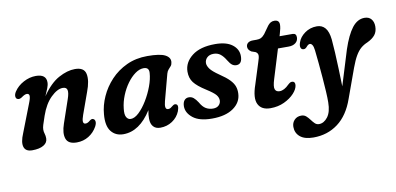

<svg xmlns="http://www.w3.org/2000/svg" viewBox="-74 -774 2573 1248"><g transform="rotate(-10 1213.0 -150.0)"><path d="M55.5 -334.5Q44 -338 42.8 -352.5Q41.5 -367 52.5 -384Q75.5 -419 115.5 -440.2Q155.5 -461.5 197 -461.5Q265 -461.5 265 -408Q265 -391 256.8 -370Q248.5 -349 236 -320.5Q289 -398.5 346.8 -430Q404.5 -461.5 455 -461.5Q516 -461.5 525.2 -416.5Q534.5 -371.5 507.5 -301L456.5 -159Q435 -100.5 462.5 -100.5Q469.5 -100.5 476.8 -103.8Q484 -107 494.5 -116Q508.5 -126 517.5 -120Q526.5 -116.5 528.5 -103.2Q530.5 -90 520 -70Q499.5 -33 464.2 -11.2Q429 10.5 385.5 10.5Q329 10.5 315.8 -26.8Q302.5 -64 323.5 -124.5L376 -278Q389.5 -317 385 -335.8Q380.5 -354.5 356 -354.5Q320 -354.5 277.2 -312.8Q234.5 -271 209 -197Q195 -157 189.8 -139.5Q184.5 -122 184.5 -109Q184.5 -95 189 -81.2Q193.5 -67.5 193.5 -50Q193.5 -22 166.5 -5.8Q139.5 10.5 91 10.5Q48 10.5 37.8 -21Q27.5 -52.5 52 -110L122 -290.5Q137 -327.5 135.5 -342Q134 -356.5 119 -356.5Q105 -356.5 83 -340Q66.5 -329.5 55.5 -334.5Z M995.5 -153.5Q981.5 -100 1007.5 -100Q1016.5 -100 1023.8 -104.2Q1031 -108.5 1040.5 -116.5Q1052.5 -126 1062 -122Q1082 -116 1067 -75Q1051.5 -36.5 1016.2 -13Q981 10.5 936.5 10.5Q906.5 10.5 890.2 -8Q874 -26.5 874 -60Q874 -72 875 -85.2Q876 -98.5 879.5 -115.5Q800 10.5 693 10.5Q641.5 10.5 612.5 -26.5Q583.5 -63.5 590.5 -139.5Q595 -197 620.8 -254.2Q646.5 -311.5 690.8 -358.8Q735 -406 796.2 -434.5Q857.5 -463 933.5 -463Q1016 -463 1050 -445.5Q1084 -428 1081 -397.5Q1079.5 -381.5 1071.8 -372.2Q1064 -363 1055.2 -353.5Q1046.5 -344 1042 -328ZM723.5 -154Q718.5 -114.5 728.8 -96.8Q739 -79 757.5 -79Q783 -79 811.8 -106.2Q840.5 -133.5 866.5 -176.2Q892.5 -219 909.8 -265.8Q927 -312.5 929.5 -352Q932.5 -389.5 896 -389.5Q868.5 -389.5 840 -369Q811.5 -348.5 786.8 -314.5Q762 -280.5 745 -238.5Q728 -196.5 723.5 -154Z M1296 -52.5Q1320.5 -52.5 1334 -65.8Q1347.5 -79 1347.5 -98Q1347.5 -116.5 1333.5 -134Q1319.5 -151.5 1273 -181Q1217.5 -216 1195 -245.5Q1172.5 -275 1173 -318Q1174 -379 1228 -421Q1282 -463 1380.5 -463Q1454.5 -463 1493.5 -433Q1532.5 -403 1532.5 -358Q1532.5 -304 1494 -304Q1478.5 -304 1466.2 -313Q1454 -322 1439.5 -346Q1423.5 -373 1404.8 -387.8Q1386 -402.5 1360 -402.5Q1332.5 -402.5 1316.8 -387.5Q1301 -372.5 1301 -350.5Q1301.5 -333 1316.2 -312.8Q1331 -292.5 1374 -263Q1416 -235 1438 -212Q1460 -189 1467.5 -166.8Q1475 -144.5 1473.5 -119.5Q1471 -62 1419.5 -25.8Q1368 10.5 1278.5 10.5Q1195 10.5 1153 -22.8Q1111 -56 1111 -100Q1111.5 -125 1122.5 -138.5Q1133.5 -152 1152 -152Q1170 -152 1183.5 -140.8Q1197 -129.5 1210.5 -108.5Q1228 -77 1249 -64.8Q1270 -52.5 1296 -52.5Z M1631 -366 1605 -375Q1582.5 -389 1582.5 -409Q1582.5 -425 1594.2 -434.5Q1606 -444 1627 -444H1651.5Q1669.5 -444 1681 -449.5Q1692.5 -455 1706 -471L1742 -521.5Q1750.5 -532.5 1761 -539Q1771.5 -545.5 1786 -545.5Q1818.5 -545.5 1818.5 -514.5Q1818.5 -492.5 1807 -456L1802.5 -440.5H1888Q1912.5 -440.5 1912.5 -415Q1912.5 -391.5 1895.2 -377.8Q1878 -364 1849.5 -364H1778.5L1720 -173.5Q1704.5 -124.5 1711.5 -106.5Q1718.5 -88.5 1741.5 -88.5Q1771.5 -88.5 1803.5 -121Q1813.5 -130 1819.2 -132.8Q1825 -135.5 1832 -135Q1851 -134 1849.5 -110Q1847 -84 1821.5 -56.2Q1796 -28.5 1755 -9.2Q1714 10 1664 10Q1604.5 10 1583.8 -31.8Q1563 -73.5 1592.5 -158L1636.5 -297Q1647.5 -328 1646.8 -342.8Q1646 -357.5 1631 -366Z M2219 -281Q2249 -371 2284.2 -416.8Q2319.5 -462.5 2366.5 -462.5Q2395.5 -462.5 2411 -444Q2426.5 -425.5 2426.5 -395.5Q2426.5 -362 2409.5 -340.2Q2392.5 -318.5 2357.5 -302Q2333 -292 2314 -275.8Q2295 -259.5 2278.2 -231Q2261.5 -202.5 2244 -155L2174 38Q2137.5 142.5 2068.2 194.2Q1999 246 1906 246Q1848 246 1818.2 221Q1788.5 196 1788.5 155.5Q1788.5 128.5 1806 110.2Q1823.5 92 1851.5 92Q1870.5 92 1883.2 103.2Q1896 114.5 1906.8 129.2Q1917.5 144 1929 155.2Q1940.5 166.5 1956.5 166.5Q1989 166.5 2014 133.8Q2039 101 2039.5 37.5Q2040 9.5 2037.5 -33.8Q2035 -77 2031 -126.2Q2027 -175.5 2022.5 -223.5Q2018 -271.5 2013.5 -310.5Q2010.5 -335.5 2003.5 -346.2Q1996.5 -357 1987.5 -357Q1976 -357 1963.5 -341Q1950 -325.5 1934 -332Q1926 -335 1922.8 -346.5Q1919.5 -358 1927 -379.5Q1938 -412.5 1972.5 -437.2Q2007 -462 2052 -462Q2086 -462 2106.8 -437.5Q2127.5 -413 2133 -361Q2136.5 -324.5 2139.2 -273.8Q2142 -223 2144 -165Q2146 -107 2147.5 -49Z"/></g></svg>

Font: Fraunces 72pt S100 SemiBold
Style: Italic
Weight: 600
Italic angle: -16°
Version: Version 1.000; ttfautohint (v1.8.3)